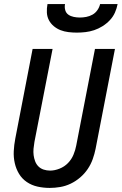

<svg xmlns="http://www.w3.org/2000/svg" viewBox="-20 -910 597 942"><path d="M224 12Q193 12 164 5.5Q135 -1 111.5 -17Q88 -33 73.5 -57Q59 -81 52.5 -109.5Q46 -138 47.5 -168.5Q49 -199 55 -230L140 -670H238L149 -214Q146 -197 144.5 -180.5Q143 -164 145 -148.5Q147 -133 152.5 -118.5Q158 -104 168.5 -93.5Q179 -83 194 -78Q209 -73 226 -73Q248 -73 272 -82.5Q296 -92 313.5 -110Q331 -128 340.5 -151Q350 -174 354 -196L446 -670H544L449 -180Q444 -155 435 -129.5Q426 -104 410.5 -81Q395 -58 373.5 -39.5Q352 -21 327 -9Q302 3 275.5 7.5Q249 12 224 12ZM357 -750Q336 -750 315.5 -752.5Q295 -755 277 -762Q259 -769 244 -781.5Q229 -794 220 -811Q211 -828 210 -848.5Q209 -869 213 -890H299Q296 -875 300 -860.5Q304 -846 315.5 -838Q327 -830 342 -827Q357 -824 372 -824Q387 -824 403 -827Q419 -830 433.5 -838Q448 -846 458 -860.5Q468 -875 471 -890H557Q553 -869 544 -848.5Q535 -828 519 -811Q503 -794 483 -781.5Q463 -769 442 -762Q421 -755 399.5 -752.5Q378 -750 357 -750Z"/></svg>

Font: Lode Dark Term
Style: Bold Italic
Weight: 700
Italic angle: -11°
Monospace: yes
Designer: Belleve Invis
Foundry: Belleve Invis
Version: Version 29.2.0